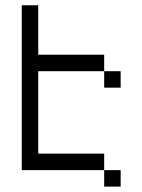

<svg xmlns="http://www.w3.org/2000/svg" viewBox="-20 -645 540 728"><path d="M437.5 62.5V0H375V62.5ZM437.5 -312.5V-375H375V-312.5ZM375 0V-62.5H125V-375H375V-437.5H125V-625H62.5Q62.5 -625 62.5 0Z"/></svg>

Font: CalcUnifontExMono
Style: Regular
Weight: 500
Version: Version 15.0.06